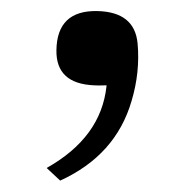

<svg xmlns="http://www.w3.org/2000/svg" viewBox="-20 -152 344 342"><path d="M153.3 -132.3Q220 -130.8 225.1 -74.4Q229.7 -23.6 214.4 27.7Q186.2 124.6 87.2 169.7L63.1 147.2Q160 92.8 169.7 1.5V0H168.7Q152.8 0.5 147.7 0Q113.3 -1.5 96.7 -17.2Q80 -32.8 80.5 -62.6Q81.5 -133.8 153.3 -132.3Z"/></svg>

Font: Fira Code
Style: Regular
Weight: 400
Designer: Carrois Corporate, Edenspiekermann AG, Nikita Prokopov
Foundry: Carrois Corporate, Edenspiekermann AG, Nikita Prokopov
Version: Version 5.002